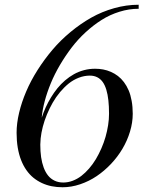

<svg xmlns="http://www.w3.org/2000/svg" viewBox="-20 -780 605 810"><path d="M540 -300Q540 -263.1 528.5 -225Q517 -186.9 496.9 -152.9Q476.9 -118.9 448.6 -88.8Q420.2 -58.8 387.9 -37Q355.6 -15.2 318.2 -2.6Q280.9 10 244 10Q220 10 198.3 5.7Q176.6 1.4 157 -7.7Q137.4 -16.8 121 -30.1Q104.6 -43.5 91.4 -62.3Q78.2 -81.1 69.1 -104.4Q59.9 -127.6 54.9 -156.9Q50 -186.2 50 -220Q50 -259.6 60.6 -304.3Q71.2 -349 90.6 -394.2Q109.9 -439.5 138.4 -484.4Q167 -529.4 201.3 -569.9Q235.6 -610.4 277.8 -645.2Q320 -680.1 365.1 -705.6Q410.1 -731 461.7 -745.5Q513.2 -760 565 -760V-743Q524.1 -743 483.8 -730.4Q443.5 -717.9 408.6 -695.8Q373.8 -673.8 341.1 -643.8Q308.5 -613.8 281.9 -578.9Q255.4 -544 232.9 -505.8Q210.4 -467.6 194.5 -429.1Q178.6 -390.6 168.7 -353.4Q158.8 -316.2 156 -283.4Q163.4 -305.9 172.9 -327.1Q182.5 -348.2 195.1 -369Q207.8 -389.8 222.2 -407.6Q236.8 -425.5 254.6 -440.8Q272.4 -456.1 291.8 -466.9Q311.1 -477.8 334 -483.9Q356.9 -490 381 -490Q398.8 -490 415.3 -486.9Q431.9 -483.8 447.9 -476.8Q463.9 -469.8 477.6 -459.3Q491.2 -448.9 502.9 -433.5Q514.5 -418.1 522.7 -398.9Q530.9 -379.8 535.4 -354.6Q540 -329.4 540 -300ZM440 -300Q440 -331.8 437.2 -356.8Q434.5 -381.8 428.5 -401.6Q422.5 -421.4 413.1 -434.4Q403.6 -447.4 390.1 -454.2Q376.5 -461 359 -461Q335.4 -461 312.4 -452.1Q289.4 -443.2 270.1 -427.8Q250.8 -412.2 233.3 -391.4Q215.9 -370.6 202.2 -346.6Q188.5 -322.5 177.9 -296.8Q167.2 -271 160.6 -245.4Q154 -219.8 151.5 -196L150 -170Q150 -141.2 153.4 -117.2Q156.9 -93.1 164.3 -73.1Q171.8 -53.1 183 -39.2Q194.2 -25.4 210.4 -17.7Q226.6 -10 247 -10Q267 -10 286.6 -17.4Q306.1 -24.8 323.2 -37.9Q340.2 -51 355.9 -69.1Q371.6 -87.2 384.4 -108.5Q397.1 -129.8 407.6 -153.8Q418.1 -177.8 425.2 -202.4Q432.2 -227 436.1 -251.9Q440 -276.9 440 -300Z"/></svg>

Font: Bodoni* 11
Style: Italic
Weight: 400
Italic angle: -13°
Version: Version 1.002